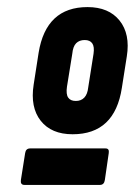

<svg xmlns="http://www.w3.org/2000/svg" viewBox="-20 -683 380 542"><path d="M185 -304Q125 -304 95 -342Q65 -380 75 -444L89 -534Q110 -663 227 -663Q287 -663 317.5 -625Q348 -587 338 -524L324 -435Q304 -304 185 -304ZM49 -161Q37 -161 39 -175L51 -251Q53 -264 65 -264H278Q289 -264 287 -251L276 -175Q274 -161 262 -161ZM194 -398Q209 -398 218 -407.5Q227 -417 229 -436L244 -531Q247 -551 240.5 -560.5Q234 -570 219 -570Q204 -570 195 -561Q186 -552 184 -531L169 -438Q166 -417 172.5 -407.5Q179 -398 194 -398Z"/></svg>

Font: Sofia Sans Condensed Black
Style: Italic
Weight: 900
Italic angle: -9°
Version: Version 4.100